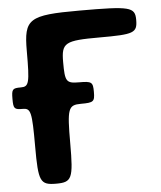

<svg xmlns="http://www.w3.org/2000/svg" viewBox="-65 -756 673 801"><g transform="rotate(-5 272.0 -355.5)"><path d="M328 -368C328 -409 323 -413 270 -413C216 -413 211 -421 211 -503C211 -584 226 -592 371 -592C515 -592 530 -597 530 -652C530 -706 509 -711 297 -711C85 -711 64 -697 64 -562C64 -427 60 -413 26 -413C-9 -413 -13 -409 -13 -368C-13 -327 -9 -323 26 -323C60 -323 64 -308 64 -162C64 -15 71 0 138 0C204 0 211 -15 211 -162C211 -308 216 -323 270 -323C323 -323 328 -327 328 -368Z"/></g></svg>

Font: Asimov Print
Style: A
Weight: 500
Designer: Google
Version: Version 2.000980: 2014